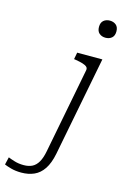

<svg xmlns="http://www.w3.org/2000/svg" viewBox="-307 -839 754 1149"><g transform="rotate(15 70.0 -265.0)"><path d="M225 -667Q202 -667 186.5 -680Q171 -693 171 -720Q171 -747 186.5 -760Q202 -773 225 -773Q248 -773 263.5 -760Q279 -747 279 -720Q279 -693 263.5 -680Q248 -667 225 -667ZM-159 221 -148 174Q-134 180 -108 188Q-82 196 -51 196Q-20 196 2 185Q24 174 39 148Q54 122 62 79L164 -448Q167 -462 158.5 -470Q150 -478 132 -483.5Q114 -489 89 -493L77 -495L85 -537H241L121 80Q109 140 85 176Q61 212 26 227.5Q-9 243 -53 243Q-89 243 -117.5 235Q-146 227 -159 221Z"/></g></svg>

Font: Roboto Serif ExtraLight
Style: Italic
Weight: 250
Italic angle: -10°
Designer: Greg Gazdowicz
Foundry: Commercial Type
Version: Version 1.008